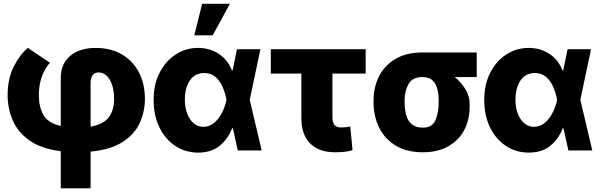

<svg xmlns="http://www.w3.org/2000/svg" viewBox="-20 -811 3236 1035"><path d="M307.6 204.1V4.4Q200.7 -9.8 137.9 -54.7Q75.2 -99.6 48.3 -163.1Q21.5 -226.6 21 -297.4Q21 -386.7 54.4 -452.6Q87.9 -518.6 130.4 -552.7L249 -472.7Q220.7 -440.4 205.1 -396.7Q189.5 -353 189.5 -297.4Q189.5 -236.3 213.4 -192.4Q237.3 -148.4 307.6 -131.8V-392.6Q308.1 -467.8 359.1 -510.3Q410.2 -552.7 496.1 -552.7Q575.2 -552.7 634.8 -519Q694.3 -485.4 727.5 -423.6Q760.7 -361.8 761.2 -278.3Q761.2 -210 733.6 -148.9Q706.1 -87.9 641.8 -46.1Q577.6 -4.4 468.3 6.3V204.1ZM468.3 -362.8V-128.4Q538.1 -140.6 566.7 -179.2Q595.2 -217.8 595.2 -278.3Q594.7 -341.8 571.8 -381.1Q548.8 -420.4 510.3 -420.4Q490.2 -420.4 479 -404.8Q467.8 -389.2 468.3 -362.8Z M1046.9 11.7Q978 11.2 924.1 -24.9Q870.1 -61 839.1 -125Q808.1 -189 808.1 -272.5Q808.1 -356 840.3 -418.9Q872.6 -481.9 927 -517.3Q981.4 -552.7 1047.9 -552.7Q1111.3 -552.7 1159.9 -520.3Q1208.5 -487.8 1230 -431.6H1233.9L1257.3 -545.9H1383.8L1326.2 -272.9L1390.6 0H1261.7L1235.4 -119.6H1231Q1210.9 -64.5 1165.8 -26.4Q1120.6 11.7 1046.9 11.7ZM976.6 -274.4Q976.6 -210.4 1004.4 -168.9Q1032.2 -127.4 1076.7 -127.4Q1109.9 -127.4 1135.3 -149.4Q1160.6 -171.4 1177.2 -204.6Q1193.8 -237.8 1200.7 -271.5L1201.2 -272.9L1200.7 -274.4Q1193.8 -311 1179.4 -343.5Q1165 -376 1141.1 -396.5Q1117.2 -417 1081.1 -417.5Q1030.3 -417 1003.4 -377Q976.6 -336.9 976.6 -274.4ZM1027.3 -620.6 1069.8 -790.5H1219.2L1126.5 -620.6Z M1951.2 -545.9V-414.1H1772V-176.3Q1772.5 -124 1817.4 -124Q1835 -124 1844.7 -125.2Q1854.5 -126.5 1868.2 -128.9L1880.4 -1.5Q1858.9 4.9 1837.4 7.3Q1815.9 9.8 1785.6 9.8Q1700.7 9.8 1652.6 -36.9Q1604.5 -83.5 1604.5 -176.8V-414.1H1439.9V-545.9Z M1993.7 -258.8V-269.5Q1994.1 -343.3 2024.4 -401.9Q2054.7 -460.4 2113.5 -494.4Q2172.4 -528.3 2258.3 -528.3H2549.8V-395.5H2431.6Q2465.8 -368.2 2489 -329.8Q2512.2 -291.5 2511.7 -249V-238.3Q2512.2 -166.5 2482.9 -110.6Q2453.6 -54.7 2397 -22.5Q2340.3 9.8 2259.3 9.8Q2173.3 9.8 2114.3 -25.4Q2055.2 -60.5 2024.7 -121.3Q1994.1 -182.1 1993.7 -258.8ZM2161.1 -269.5V-258.8Q2161.1 -220.7 2169.9 -189.9Q2178.7 -159.2 2200 -141.1Q2221.2 -123 2259.3 -123Q2309.1 -122.6 2326.9 -162.1Q2344.7 -201.7 2344.7 -258.8V-269.5Q2344.7 -303.7 2337.2 -332.5Q2329.6 -361.3 2310.8 -378.4Q2292 -395.5 2258.3 -395.5Q2203.6 -396 2182.4 -358.4Q2161.1 -320.8 2161.1 -269.5Z M2829.1 11.7Q2760.3 11.2 2706.3 -24.9Q2652.3 -61 2621.3 -125Q2590.3 -189 2590.3 -272.5Q2590.3 -356 2622.6 -418.9Q2654.8 -481.9 2709.2 -517.3Q2763.7 -552.7 2830.1 -552.7Q2893.6 -552.7 2942.1 -520.3Q2990.7 -487.8 3012.2 -431.6H3016.1L3039.6 -545.9H3166L3108.4 -272.9L3172.9 0H3043.9L3017.6 -119.6H3013.2Q2993.2 -64.5 2948 -26.4Q2902.8 11.7 2829.1 11.7ZM2758.8 -274.4Q2758.8 -210.4 2786.6 -168.9Q2814.5 -127.4 2858.9 -127.4Q2892.1 -127.4 2917.5 -149.4Q2942.9 -171.4 2959.5 -204.6Q2976.1 -237.8 2982.9 -271.5L2983.4 -272.9L2982.9 -274.4Q2976.1 -311 2961.7 -343.5Q2947.3 -376 2923.3 -396.5Q2899.4 -417 2863.3 -417.5Q2812.5 -417 2785.6 -377Q2758.8 -336.9 2758.8 -274.4Z"/></svg>

Font: Inter Tight ExtraBold
Style: Regular
Weight: 800
Designer: Rasmus Andersson
Foundry: rsms
Version: Version 3.004; ttfautohint (v1.8.4.7-5d5b)